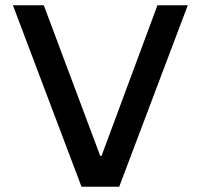

<svg xmlns="http://www.w3.org/2000/svg" viewBox="-20 -708 761 728"><path d="M289 0 29 -688H146L360 -117H365L577 -688H692L432 0Z"/></svg>

Font: Saira SemiExpanded Medium
Style: Regular
Weight: 500
Width: 6
Designer: Hector Gatti with collaboration of the Omnibus-Type team
Foundry: Omnibus-Type
Version: Version 1.101